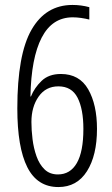

<svg xmlns="http://www.w3.org/2000/svg" viewBox="-20 -745 454 776"><path d="M216 11Q131 11 90.5 -69Q50 -149 50 -307Q50 -525 107.5 -625Q165 -725 273 -725Q308 -725 341 -716V-666Q325 -670 307.5 -672.5Q290 -675 274 -675Q191 -675 148.5 -593Q106 -511 103 -355H105Q119 -390 148 -418Q177 -446 226 -446Q301 -446 336.5 -384Q372 -322 372 -224Q372 -117 331.5 -53Q291 11 216 11ZM214 -40Q264 -40 290.5 -86Q317 -132 317 -224Q317 -304 293.5 -350Q270 -396 216 -396Q165 -396 136 -354.5Q107 -313 107 -252Q107 -219 111.5 -182.5Q116 -146 127.5 -113.5Q139 -81 160 -60.5Q181 -40 214 -40Z"/></svg>

Font: Noto Sans Malayalam ExtraCondensed Light
Style: Regular
Weight: 300
Width: 2
Designer: Jelle Bosma - Monotype Design Team
Foundry: Monotype Imaging Inc.
Version: Version 2.104; ttfautohint (v1.8.4.7-5d5b)